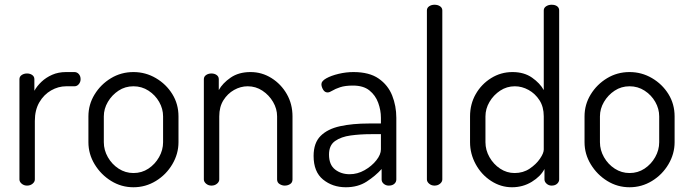

<svg xmlns="http://www.w3.org/2000/svg" viewBox="-20 -783 2911 810"><path d="M94 0Q81 0 71.5 -8Q62 -16 62 -26V-449Q62 -460 71.5 -466.5Q81 -473 94 -473Q107 -473 116 -466.5Q125 -460 125 -449V-400Q136 -420 155 -438Q174 -456 200 -467.5Q226 -479 259 -479H294Q305 -479 312.5 -470.5Q320 -462 320 -449Q320 -437 312.5 -428Q305 -419 294 -419H259Q226 -419 195.5 -401.5Q165 -384 146 -351.5Q127 -319 127 -273V-26Q127 -16 117.5 -8Q108 0 94 0Z M543 7Q492 7 449 -19.5Q406 -46 379.5 -89.5Q353 -133 353 -183V-292Q353 -342 379 -384.5Q405 -427 448 -453Q491 -479 543 -479Q594 -479 637.5 -453.5Q681 -428 707 -386Q733 -344 733 -292V-183Q733 -134 707 -90Q681 -46 637.5 -19.5Q594 7 543 7ZM543 -53Q578 -53 606 -71.5Q634 -90 651 -120Q668 -150 668 -183V-292Q668 -324 651.5 -353Q635 -382 606.5 -400.5Q578 -419 543 -419Q508 -419 480 -400.5Q452 -382 435 -353Q418 -324 418 -292V-183Q418 -150 435 -120Q452 -90 480.5 -71.5Q509 -53 543 -53Z M872 0Q859 0 849.5 -8Q840 -16 840 -26V-449Q840 -460 849.5 -466.5Q859 -473 872 -473Q885 -473 894 -466.5Q903 -460 903 -449V-403Q919 -432 953 -455.5Q987 -479 1037 -479Q1085 -479 1125.5 -453.5Q1166 -428 1190 -386Q1214 -344 1214 -292V-26Q1214 -13 1204 -6.5Q1194 0 1181 0Q1170 0 1159.5 -6.5Q1149 -13 1149 -26V-292Q1149 -324 1132 -353Q1115 -382 1087 -400.5Q1059 -419 1025 -419Q995 -419 967.5 -403.5Q940 -388 922.5 -360Q905 -332 905 -292V-26Q905 -16 895.5 -8Q886 0 872 0Z M1439 7Q1383 7 1343 -25.5Q1303 -58 1303 -125Q1303 -180 1332.5 -209.5Q1362 -239 1414.5 -250.5Q1467 -262 1536 -262H1587V-286Q1587 -318 1575.5 -349.5Q1564 -381 1538.5 -401.5Q1513 -422 1469 -422Q1436 -422 1415 -415Q1394 -408 1382 -400.5Q1370 -393 1362 -393Q1350 -393 1343 -405Q1336 -417 1336 -428Q1336 -441 1356.5 -452.5Q1377 -464 1408.5 -471.5Q1440 -479 1471 -479Q1538 -479 1577.5 -451.5Q1617 -424 1634.5 -380Q1652 -336 1652 -286V-26Q1652 -15 1643.5 -7.5Q1635 0 1620 0Q1608 0 1599 -7.5Q1590 -15 1590 -26V-70Q1564 -41 1527 -17Q1490 7 1439 7ZM1455 -48Q1488 -48 1518 -65Q1548 -82 1567.5 -106.5Q1587 -131 1587 -153V-217H1545Q1500 -217 1459.5 -211.5Q1419 -206 1393.5 -188Q1368 -170 1368 -131Q1368 -88 1393.5 -68Q1419 -48 1455 -48Z M1813 0Q1800 0 1790.5 -8Q1781 -16 1781 -26V-739Q1781 -750 1790.5 -756.5Q1800 -763 1813 -763Q1827 -763 1836.5 -756.5Q1846 -750 1846 -739V-26Q1846 -16 1836.5 -8Q1827 0 1813 0Z M2140 7Q2093 7 2052 -19.5Q2011 -46 1987 -90Q1963 -134 1963 -183V-292Q1963 -344 1987 -386Q2011 -428 2052 -453.5Q2093 -479 2142 -479Q2191 -479 2224.5 -455.5Q2258 -432 2274 -403V-739Q2274 -750 2284 -756.5Q2294 -763 2307 -763Q2322 -763 2330.5 -756.5Q2339 -750 2339 -739V-26Q2339 -16 2330.5 -8Q2322 0 2307 0Q2295 0 2286 -8Q2277 -16 2277 -26V-70Q2261 -39 2223.5 -16Q2186 7 2140 7ZM2151 -53Q2187 -53 2214.5 -71.5Q2242 -90 2258 -113.5Q2274 -137 2274 -152V-292Q2274 -332 2256 -360Q2238 -388 2210 -403.5Q2182 -419 2152 -419Q2118 -419 2090 -400.5Q2062 -382 2045 -353Q2028 -324 2028 -292V-183Q2028 -150 2045 -120Q2062 -90 2090 -71.5Q2118 -53 2151 -53Z M2636 7Q2585 7 2542 -19.5Q2499 -46 2472.5 -89.5Q2446 -133 2446 -183V-292Q2446 -342 2472 -384.5Q2498 -427 2541 -453Q2584 -479 2636 -479Q2687 -479 2730.5 -453.5Q2774 -428 2800 -386Q2826 -344 2826 -292V-183Q2826 -134 2800 -90Q2774 -46 2730.5 -19.5Q2687 7 2636 7ZM2636 -53Q2671 -53 2699 -71.5Q2727 -90 2744 -120Q2761 -150 2761 -183V-292Q2761 -324 2744.5 -353Q2728 -382 2699.5 -400.5Q2671 -419 2636 -419Q2601 -419 2573 -400.5Q2545 -382 2528 -353Q2511 -324 2511 -292V-183Q2511 -150 2528 -120Q2545 -90 2573.5 -71.5Q2602 -53 2636 -53Z"/></svg>

Font: Dosis ExtraLight
Style: Regular
Weight: 400
Version: Version 3.001; ttfautohint (v1.8.2)